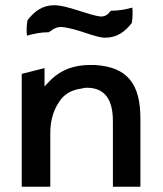

<svg xmlns="http://www.w3.org/2000/svg" viewBox="-20 -723 621 733"><path d="M403 -682C399 -677 387 -659 366 -660H365C319 -664 239 -703 187 -703C141 -703 111 -679 85 -646C81 -626 81 -600 83 -587C109 -594 135 -600 167 -600C171 -602 189 -621 214 -620H215C277 -614 343 -579 381 -579C427 -579 457 -602 483 -635C487 -655 487 -681 485 -694C460 -687 434 -682 403 -682ZM340 -475C327 -475 313 -475 300 -474C240 -469 198 -444 167 -411L150 -393V-463L63 -441V-10H172V-216C172 -266 186 -305 205 -333C223 -362 251 -380 292 -385C298 -387 304 -388 311 -388C383 -388 411 -340 411 -260V-10H516V-270C516 -400 469 -468 340 -475Z"/></svg>

Font: Bluebird
Style: Li
Weight: 300
Designer: Jasper
Foundry: Cannot Into Space Fonts
Version: Version 0.98